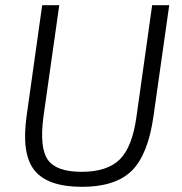

<svg xmlns="http://www.w3.org/2000/svg" viewBox="-20 -710 705 742"><path d="M634 -690 573 -260Q552 -112 489 -50Q426 12 297 12Q164 12 113 -52Q62 -116 83 -263L143 -690H209L148 -260Q132 -140 164.5 -93Q197 -46 295 -46Q395 -46 443.5 -94.5Q492 -143 508 -263L568 -690Z"/></svg>

Font: Exo 2.0 Light
Style: Italic
Weight: 300
Italic angle: -8°
Designer: Natanael Gama
Version: Version 1.001;PS 001.001;hotconv 1.0.70;makeotf.lib2.5.58329